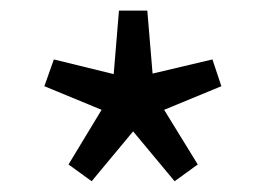

<svg xmlns="http://www.w3.org/2000/svg" viewBox="-20 -797 496 357"><path d="M150.4 -460 107.4 -491.2 168.9 -592.8 62.5 -636.7 80.1 -686.5 191.4 -659.2 201.2 -777.3H253.9L263.7 -660.2L375 -686.5L391.6 -636.7L285.2 -592.8L347.7 -491.2L304.7 -460L227.5 -552.7Z"/></svg>

Font: Bpmf GenYo Gothic R
Style: R
Weight: 400
Foundry: But Ko
Version: Version 1.320